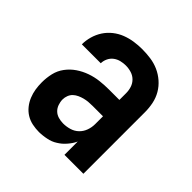

<svg xmlns="http://www.w3.org/2000/svg" viewBox="-148 -663 796 796"><g transform="rotate(45 250.0 -265.0)"><path d="M189 8Q169 8 149.5 4Q130 0 113.5 -10Q97 -20 84.5 -35.5Q72 -51 64.5 -69.5Q57 -88 54 -107Q51 -126 51 -146Q51 -173 57 -199Q63 -225 79 -246.5Q95 -268 117 -283Q139 -298 164.5 -307Q190 -316 216.5 -319Q243 -322 269 -322H330V-361Q330 -378 325 -393.5Q320 -409 308.5 -420.5Q297 -432 281 -437Q265 -442 248 -442Q234 -442 219.5 -438.5Q205 -435 193 -426Q181 -417 174.5 -403Q168 -389 168 -375H57Q57 -398 63.5 -421Q70 -444 83 -464Q96 -484 115 -499Q134 -514 156 -522.5Q178 -531 201.5 -534.5Q225 -538 248 -538Q273 -538 298 -534.5Q323 -531 345.5 -521Q368 -511 387 -494.5Q406 -478 418.5 -456.5Q431 -435 436 -410.5Q441 -386 441 -361V0H330V-78Q325 -68 323.5 -65.5Q322 -63 319 -58.5Q316 -54 312.5 -49.5Q309 -45 305.5 -41Q302 -37 298 -33Q294 -29 290 -25.5Q286 -22 281.5 -19Q277 -16 272.5 -13Q268 -10 263 -7.5Q258 -5 253 -3Q248 -1 242.5 0.5Q237 2 232 3Q227 4 221.5 5Q216 6 210.5 6.5Q205 7 199.5 7.5Q194 8 189 8ZM234 -88Q253 -88 271.5 -93.5Q290 -99 303.5 -112Q317 -125 323.5 -143Q330 -161 330 -180V-226H269Q257 -226 245 -225Q233 -224 221.5 -221Q210 -218 199 -213Q188 -208 179.5 -200Q171 -192 166.5 -180.5Q162 -169 162 -157Q162 -143 167 -129Q172 -115 182 -105.5Q192 -96 206 -92Q220 -88 234 -88Z"/></g></svg>

Font: iosevka_custom_sans_ss08
Style: Bold
Weight: 700
Designer: Belleve Invis
Foundry: Belleve Invis
Version: Version 10.3.0; ttfautohint (v1.8.3)